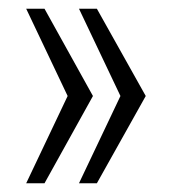

<svg xmlns="http://www.w3.org/2000/svg" viewBox="-20 -546 391 440"><path d="M202 -526 314 -326 202 -126H161L256 -326L161 -526ZM82 -526 193 -326 82 -126H40L135 -326L40 -526Z"/></svg>

Font: Archivo ExtraCondensed Thin
Style: Regular
Weight: 250
Width: 2
Designer: Hector Gatti
Foundry: Omnibus-Type
Version: Version 2.001